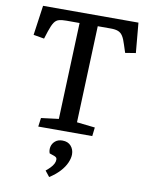

<svg xmlns="http://www.w3.org/2000/svg" viewBox="-103 -773 850 1124"><g transform="rotate(10 321.5 -210.5)"><path d="M162 -52 266 -65 288 -639H209Q184 -639 166.5 -634.5Q149 -630 137.5 -613Q126 -596 114 -560L99 -513L35 -524L60 -701H627L643 -523L581 -513L566 -559Q556 -592 545 -609Q534 -626 517.5 -632.5Q501 -639 474 -639H396L374 -64L482 -52L476 0H155ZM269 280 242 246Q256 235 268 222.5Q280 210 286.5 197.5Q293 185 293 173Q293 166 290 161.5Q287 157 277 153L248 143Q241 124 245.5 104Q250 84 266.5 70Q283 56 309 56Q342 56 360 76.5Q378 97 378 126Q378 149 366 176.5Q354 204 329.5 230.5Q305 257 269 280Z"/></g></svg>

Font: Literata Medium
Style: Italic
Weight: 500
Italic angle: -2°
Designer: Latin by Veronika Burian and Jose Scaglione. Greek by Irene Vlachou. Cyrillic by Vera Evstafieva
Foundry: TypeTogether
Version: Version 3.103;gftools[0.9.29]